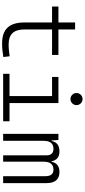

<svg xmlns="http://www.w3.org/2000/svg" viewBox="482 -1266 793 1798"><g transform="rotate(90 879.0 -367.5)"><path d="M386.7 9.8Q286.6 9.8 238.8 -41.5Q190.9 -92.8 190.9 -198.7V-458H42V-517.6H190.9V-673.8H256.3V-517.6H495.1V-458H256.3V-200.2Q256.3 -124.5 290.5 -87.9Q324.7 -51.3 396.5 -51.3Q424.8 -51.3 451.4 -54Q478 -56.6 507.3 -61L514.6 -2Q481.9 3.9 451.7 6.8Q421.4 9.8 386.7 9.8Z M671.9 0V-59.6H880.4V-458H701.2V-517.6H945.8V-59.6H1116.2V0ZM908.2 -630.4Q884.8 -630.4 868.2 -647Q851.6 -663.6 851.6 -687Q851.6 -710.4 868.2 -727.1Q884.8 -743.7 908.2 -743.7Q931.6 -743.7 948.2 -727.1Q964.8 -710.4 964.8 -687Q964.8 -663.6 948.2 -647Q931.6 -630.4 908.2 -630.4Z M1630.4 0V-395.5Q1630.4 -471.2 1569.3 -471.2Q1494.6 -471.2 1494.6 -378.9V0H1435.1V-405.3Q1435.1 -471.2 1373.5 -471.2Q1299.3 -471.2 1299.3 -378.9V0H1234.4V-517.6H1291L1295.9 -453.1H1300.8Q1314.5 -527.3 1398.9 -527.3Q1476.1 -527.3 1491.2 -453.1H1495.6Q1501.5 -487.8 1525.4 -507.6Q1549.3 -527.3 1590.8 -527.3Q1695.3 -527.3 1695.3 -405.3V0Z"/></g></svg>

Font: CaskaydiaCove NFP Light
Style: Regular
Weight: 300
Designer: Aaron Bell
Foundry: Saja Typeworks
Version: Version 2111.001; VTT 6.35;Nerd Fonts 3.1.1